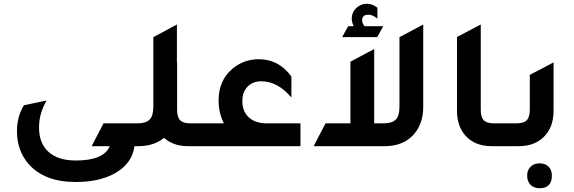

<svg xmlns="http://www.w3.org/2000/svg" viewBox="-20 -775 3045 1018"><path d="M693 0Q681 92 589 144Q506 190 382 190Q216 190 132 95Q70 24 70 -79Q70 -158 107 -217L227 -242Q187 -174 187 -99Q187 -15 237 30Q287 76 382 76Q530 76 562 0H466L529 -121H696V0Z M989 -121H1079V0H977Q899 0 850 -44Q795 0 715 0H645V-121H708Q754 -121 773.5 -141Q793 -161 793 -209V-578L918 -645V-443L919 -444V-193Q919 -154 935 -137.5Q951 -121 989 -121Z M1573 -121V0H1019V-121H1167Q1139 -176 1139 -243Q1139 -349 1213 -411Q1273 -461 1352 -461Q1459 -461 1525 -369V-258Q1452 -344 1366 -344Q1320 -344 1292.5 -315.5Q1265 -287 1265 -239Q1265 -184 1299.5 -152.5Q1334 -121 1394 -121Z M2012 -636 1980 -578H1794L1826 -636H1856Q1845 -656 1845 -677Q1845 -709 1868.5 -732Q1892 -755 1925 -755Q1955 -755 1981 -734V-676Q1957 -697 1933 -697Q1900 -697 1900 -667Q1900 -652 1913 -636ZM2098 -578 2224 -645V-208Q2224 -111 2165 -53Q2110 0 2020 0H1643L1706 -121H1838V-448L1964 -515V-121H2013Q2059 -121 2078.5 -141Q2098 -161 2098 -209Z M2587 0Q2496 0 2446 -58Q2403 -108 2403 -187V-579L2529 -645V-193Q2529 -154 2545 -137.5Q2561 -121 2599 -121H2689V0Z M2629 0V-121H2719Q2757 -121 2773 -137.5Q2789 -154 2789 -193V-378L2915 -444V-187Q2915 -96 2859 -45Q2810 0 2731 0ZM2841 223Q2811 223 2793 205Q2775 187 2775 156Q2775 127 2793 109Q2811 91 2841 91Q2871 91 2888.5 108.5Q2906 126 2906 156Q2906 223 2841 223Z"/></svg>

Font: Tajawal
Style: Bold
Weight: 700
Designer: Boutros Fonts
Foundry: Created by Boutros International 2017
Version: Version 1.700